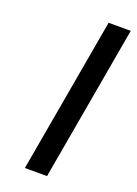

<svg xmlns="http://www.w3.org/2000/svg" viewBox="-136 -757 580 814"><g transform="rotate(20 154.0 -350.0)"><path d="M85 0 208 -700H308L185 0Z"/></g></svg>

Font: Overpass Medium
Style: Italic
Weight: 500
Italic angle: -10°
Designer: Delve Withrington, Dave Bailey, Thomas Jockin
Foundry: Delve Fonts LLC
Version: Version 4.000